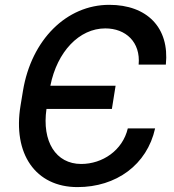

<svg xmlns="http://www.w3.org/2000/svg" viewBox="-20 -757 715 787"><path d="M297.6 9.9C456.3 9.9 582.7 -81.3 615.8 -230.8H503.9C482.6 -140.3 399.9 -84.9 312.9 -84.9C208.8 -84.9 151.3 -176.8 170.5 -310.4H438.6L453.8 -405.5H186.4C214.1 -545.1 304.7 -640.6 411.6 -640.6C495.4 -640.6 556.8 -584.5 548.3 -492.2H659.8C675.4 -644.5 582 -737.2 427.9 -737.2C252.5 -737.2 108.7 -593.8 74.2 -384.9L64.3 -324.9C31.2 -126.4 125.7 9.9 297.6 9.9Z"/></svg>

Font: Magic Ui Pro Medium
Style: Italic
Weight: 500
Italic angle: -9.39999°
Designer: Stefan Endress, Andreas Faust
Version: Version 1.000;FEAKit 1.0